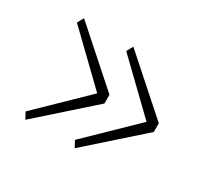

<svg xmlns="http://www.w3.org/2000/svg" viewBox="-91 -605 663 627"><g transform="rotate(30 240.5 -291.5)"><path d="M250 -100 447 -275V-308L250 -483L237 -459L410 -292L237 -124ZM64 -100 261 -275V-308L64 -483L51 -459L224 -292L51 -124Z"/></g></svg>

Font: IBM Plex Thai Looped ExtraLight
Style: Regular
Weight: 200
Designer: Mike Abbink, Paul van der Laan, Pieter van Rosmalen, Ben Mitchell, Mark Frömberg
Foundry: Bold Monday
Version: Version 1.0